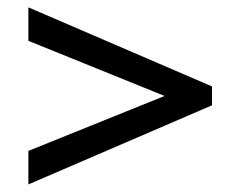

<svg xmlns="http://www.w3.org/2000/svg" viewBox="-20 -544 621 512"><path d="M418.9 -288.1 55.7 -141.6V-52.2L545.4 -263.2V-313.5L55.7 -524.4V-435.1Z"/></svg>

Font: Inder
Style: Regular
Weight: 400
Designer: Irina Smirnova
Foundry: Irina Smirnova
Version: Version 1.001